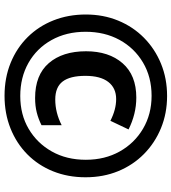

<svg xmlns="http://www.w3.org/2000/svg" viewBox="26 -790 774 867"><g transform="rotate(90 413.5 -357.0)"><path d="M413 10Q332 10 264.5 -17.5Q197 -45 148 -94.5Q99 -144 72.5 -211Q46 -278 46 -357Q46 -436 73.5 -503Q101 -570 151 -619.5Q201 -669 268 -696.5Q335 -724 414 -724Q492 -724 559 -696.5Q626 -669 676 -619.5Q726 -570 753.5 -503Q781 -436 781 -356Q781 -276 754 -209Q727 -142 677.5 -93Q628 -44 560.5 -17Q493 10 413 10ZM414 -61Q498 -61 562.5 -99Q627 -137 664.5 -203.5Q702 -270 702 -357Q702 -443 664.5 -510Q627 -577 561.5 -615.5Q496 -654 413 -654Q328 -654 262.5 -615Q197 -576 160.5 -509Q124 -442 124 -356Q124 -269 161.5 -202Q199 -135 264.5 -98Q330 -61 414 -61ZM423 -128Q319 -128 265.5 -190Q212 -252 212 -358Q212 -461 266 -523Q320 -585 421 -585Q459 -585 495 -576Q531 -567 565 -550L526 -468Q475 -494 428 -494Q378 -494 350.5 -458.5Q323 -423 323 -355Q323 -286 348.5 -252.5Q374 -219 430 -219Q489 -219 546 -248V-157Q518 -143 488.5 -135.5Q459 -128 423 -128Z"/></g></svg>

Font: Noto Sans Armenian SemiCondensed ExtraBold
Style: Regular
Weight: 800
Width: 4
Designer: Monotype Design Team
Foundry: Monotype Imaging Inc.
Version: Version 2.008; ttfautohint (v1.8.4.7-5d5b)